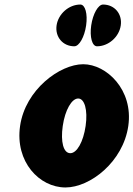

<svg xmlns="http://www.w3.org/2000/svg" viewBox="-20 -811 588 846"><path d="M334 -791C283.6 -791 236.7 -750 229.3 -699C222 -648 257.1 -607 307.5 -607C329 -607 352.2 -648 359.5 -699C366.9 -750 355.5 -791 334 -791ZM434 -791C412.5 -791 389.3 -750 381.9 -699C374.6 -648 385.9 -607 407.5 -607C457.9 -607 504.8 -648 512.1 -699C519.5 -750 484.4 -791 434 -791ZM68.5 -256C45.7 -98 153.4 15 268.5 15C377.3 15 522.5 -98 545.3 -256C568.4 -416 448.5 -528 346.7 -528C243.7 -528 91.5 -416 68.5 -256ZM256.5 -256C266.7 -327 296.3 -377 324.5 -377C352.4 -377 367.5 -327 357.3 -256C347.2 -186 318.9 -136 289.8 -136C259.4 -136 246.4 -186 256.5 -256Z"/></svg>

Font: Blink
Style: Obl
Weight: 400
Designer: Mew Too
Foundry: Cannot Into Space Fonts
Version: Version 001.000